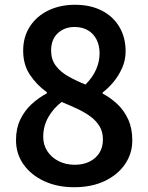

<svg xmlns="http://www.w3.org/2000/svg" viewBox="-20 -770 620 804"><path d="M290 14Q220 14 165 -11.5Q110 -37 78.5 -81.5Q47 -126 47 -183Q47 -232 65 -269.5Q83 -307 112.5 -334Q142 -361 176 -379V-384Q134 -414 105.5 -456.5Q77 -499 77 -558Q77 -616 105.5 -659.5Q134 -703 183 -726.5Q232 -750 294 -750Q359 -750 406.5 -725.5Q454 -701 480 -657Q506 -613 506 -555Q506 -518 491.5 -485.5Q477 -453 455.5 -427Q434 -401 410 -383V-378Q444 -360 472 -333.5Q500 -307 517 -269.5Q534 -232 534 -182Q534 -127 503.5 -82.5Q473 -38 418.5 -12Q364 14 290 14ZM338 -416Q368 -446 382.5 -479Q397 -512 397 -547Q397 -579 384.5 -604Q372 -629 348.5 -643Q325 -657 292 -657Q250 -657 222 -631Q194 -605 194 -558Q194 -521 213.5 -495Q233 -469 265.5 -450.5Q298 -432 338 -416ZM293 -80Q328 -80 354.5 -93Q381 -106 396 -129.5Q411 -153 411 -186Q411 -217 397.5 -240Q384 -263 361 -280.5Q338 -298 306.5 -313Q275 -328 238 -343Q204 -317 182.5 -279.5Q161 -242 161 -197Q161 -163 178.5 -136.5Q196 -110 226 -95Q256 -80 293 -80Z"/></svg>

Font: Noto Sans HK Thin SemiBold
Style: Regular
Weight: 600
Version: Version 2.004-H2;hotconv 1.0.118;makeotfexe 2.5.65603